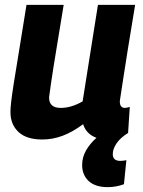

<svg xmlns="http://www.w3.org/2000/svg" viewBox="-20 -564 587 790"><path d="M423 206Q372 206 345 181Q318 156 318 115Q318 83 334 55Q350 27 377 3Q335 -12 322 -53Q279 -21 238 -5.5Q197 10 154 10Q89 10 56 -21Q23 -52 23 -103Q23 -119 26 -145.5Q29 -172 36.5 -220Q44 -268 57 -346Q70 -424 89 -544H242Q227 -451 216.5 -388.5Q206 -326 199.5 -284.5Q193 -243 189 -215Q185 -187 182 -164Q181 -120 230 -120Q252 -120 275 -127Q298 -134 320 -147L383 -544H536Q517 -431 505.5 -358Q494 -285 487.5 -243Q481 -201 478 -181Q475 -161 474 -155Q473 -149 473 -147Q473 -120 494 -120Q497 -120 502 -121Q507 -122 514 -124L507 -17Q475 3 459.5 26Q444 49 444 70Q444 98 475 98Q483 98 489 97Q495 96 500 95L490 194Q474 200 457 203Q440 206 423 206Z"/></svg>

Font: Georama
Style: Bold Italic
Weight: 700
Italic angle: -9°
Designer: Jean-Baptiste Levee
Foundry: Production Type
Version: Version 1.000